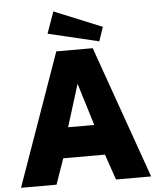

<svg xmlns="http://www.w3.org/2000/svg" viewBox="-61 -993 855 1045"><g transform="rotate(-5 366.0 -470.5)"><path d="M270 -941 228 -823 505 -757 531 -834ZM11 0H205L254 -140H482L530 0H722L466 -723H267ZM295 -306 367 -537 438 -306Z"/></g></svg>

Font: United Sans Black
Style: Regular
Weight: 900
Designer: Pablo Impallari, Rodrigo Fuenzalida (Modified by Dan O. Williams)
Version: Version 1.000;PS 001.000;hotconv 1.0.88;makeotf.lib2.5.64775